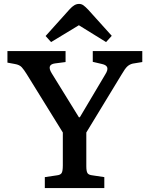

<svg xmlns="http://www.w3.org/2000/svg" viewBox="-20 -961 766 981"><path d="M209 0V-56L270 -65Q289 -67 295 -77Q301 -87 301 -116V-284L116 -583Q103 -604 91.5 -617Q80 -630 56 -634L18 -641V-700H315V-644L261 -637Q217 -631 244 -587L383 -362H388L518 -581Q532 -603 528 -616Q524 -629 501 -634L454 -645V-700H707V-644L658 -636Q642 -632 630.5 -621.5Q619 -611 601 -580L421 -284V-112Q421 -86 427 -76.5Q433 -67 453 -65L513 -56V0ZM241 -746 213 -777 337 -915Q348 -927 359.5 -934Q371 -941 384 -941Q396 -941 406 -934Q416 -927 432 -910L551 -778L522 -746L383 -832Z"/></svg>

Font: Literata 12pt Medium
Style: Regular
Weight: 500
Designer: Latin by Veronika Burian and Jose Scaglione. Greek by Irene Vlachou. Cyrillic by Vera Evstafieva.
Foundry: TypeTogether
Version: Version 3.002